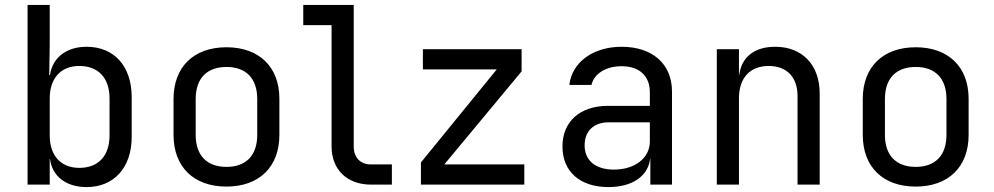

<svg xmlns="http://www.w3.org/2000/svg" viewBox="-20 -750 4040 780"><path d="M332 -560C250 -560 193 -516 183 -445H180L182 -570V-730H92V0H182V-105H183C192 -33 249 10 332 10C442 10 515 -68 515 -194V-355C515 -482 443 -560 332 -560ZM425 -200C425 -115 378 -68 302 -68C228 -68 182 -117 182 -200V-350C182 -433 228 -482 302 -482C378 -482 425 -435 425 -350Z M900 8C1033 8 1115 -72 1115 -202V-349C1115 -478 1033 -558 900 -558C767 -558 685 -478 685 -348V-202C685 -72 767 8 900 8ZM900 -72C822 -72 775 -117 775 -202V-348C775 -433 822 -478 900 -478C978 -478 1025 -433 1025 -348V-202C1025 -117 978 -72 900 -72Z M1572 0V-82H1487C1444 -82 1417 -110 1417 -155V-730H1212V-648H1327V-155C1327 -61 1390 0 1487 0Z M2110 0V-82H1785L2099 -460V-550H1698V-468H1998L1690 -90V0Z M2505 -560C2390 -560 2303 -497 2293 -405H2383C2393 -450 2441 -481 2505 -481C2577 -481 2620 -442 2620 -375V-320H2450C2337 -320 2265 -257 2265 -155C2265 -53 2336 10 2452 10C2548 10 2613 -34 2621 -105H2622V0H2710V-378C2710 -490 2631 -560 2505 -560ZM2474 -61C2399 -61 2355 -98 2355 -160C2355 -217 2392 -253 2452 -253H2620V-175C2620 -108 2559 -61 2474 -61Z M3129 -560C3045 -560 2992 -518 2983 -445H2982V-550H2892V0H2982V-350C2982 -435 3028 -482 3103 -482C3175 -482 3220 -438 3220 -360V0H3310V-370C3310 -487 3239 -560 3129 -560Z M3700 8C3833 8 3915 -72 3915 -202V-349C3915 -478 3833 -558 3700 -558C3567 -558 3485 -478 3485 -348V-202C3485 -72 3567 8 3700 8ZM3700 -72C3622 -72 3575 -117 3575 -202V-348C3575 -433 3622 -478 3700 -478C3778 -478 3825 -433 3825 -348V-202C3825 -117 3778 -72 3700 -72Z"/></svg>

Font: Tekne LDO
Style: Regular
Weight: 400
Monospace: yes
Designer: Alessio Laiso, Mario Rullo, Paolo Rosset
Foundry: Alessio Laiso
Version: Version 1.000;hotconv 1.0.109;makeotfexe 2.5.65596